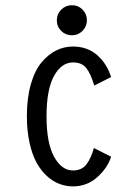

<svg xmlns="http://www.w3.org/2000/svg" viewBox="-20 -686 490 718"><path d="M249 -554Q225.5 -554 209 -570.2Q192.5 -586.5 192.5 -610Q192.5 -633.5 209 -650Q225.5 -666.5 249 -666.5Q272.5 -666.5 288.8 -650Q305 -633.5 305 -610Q305 -587 288.5 -570.5Q272 -554 249 -554ZM395.5 -100Q382 -57.5 343.5 -23.2Q305 11 252.5 11Q227 11 202.8 2Q178.5 -7 156 -27.2Q133.5 -47.5 117 -77.2Q100.5 -107 90.5 -151.8Q80.5 -196.5 80.5 -251Q80.5 -319.5 95.5 -371.5Q110.5 -423.5 135.8 -453.2Q161 -483 190.5 -497.5Q220 -512 252.5 -512Q306.5 -512 343 -480.2Q379.5 -448.5 395.5 -398L332.5 -366Q319 -411 302.5 -431.8Q286 -452.5 253 -452.5Q210 -452.5 182 -402Q154 -351.5 154 -251Q154 -151.5 182.2 -100Q210.5 -48.5 253 -48.5Q286 -48.5 303.5 -71.8Q321 -95 331 -132.5Z"/></svg>

Font: League Mono Condensed Light
Style: Regular
Weight: 300
Width: 1
Designer: Tyler Finck
Foundry: The League of Moveable Type / Tyler Finck
Version: Version 2.210